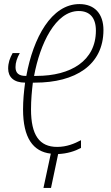

<svg xmlns="http://www.w3.org/2000/svg" viewBox="-20 -745 544 941"><path d="M377 -20V-58C345 -41 307 -25 260 -25C173 -25 132 -83 132 -209C132 -255 136 -298 141 -340H152C349 -340 487 -426 487 -598C487 -676 445 -725 369 -725C232 -725 143 -560 109 -373H105C72 -373 56 -387 56 -416C56 -438 63 -460 77 -485H42C28 -460 20 -437 20 -409C20 -368 47 -340 103 -340C97 -296 93 -252 93 -209C93 -69 142 -2 229 8L193 176H230L265 10C310 8 347 -4 377 -20ZM159 -373H147C176 -530 252 -691 366 -691C420 -691 450 -658 450 -595C450 -447 327 -373 159 -373Z"/></svg>

Font: Noto Sans ExtraCondensed ExtraLight
Style: Italic
Weight: 200
Width: 2
Italic angle: -12°
Designer: Monotype Design Team
Foundry: Monotype Imaging Inc.
Version: Version 2.013